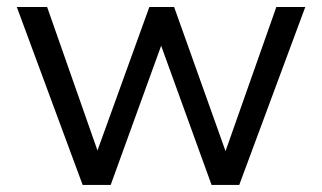

<svg xmlns="http://www.w3.org/2000/svg" viewBox="-20 -522 909 542"><path d="M213.3 0 27.4 -502.3H113L268.2 -60H241.7L401.6 -502.3H471.5L629.3 -60H604.2L760.1 -502.3H841.8L655.4 0H577.2L414.5 -449.2H455.3L292.5 0Z"/></svg>

Font: Mulish ExtraLight
Style: Regular
Weight: 200
Designer: Vernon Adams
Foundry: Vernon Adams
Version: Version 3.603